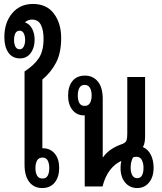

<svg xmlns="http://www.w3.org/2000/svg" viewBox="-20 -942 819 970"><path d="M146 -922Q216 -922 252.5 -873Q289 -824 289 -750Q289 -675 263.5 -626Q238 -577 194 -540V-193H197Q234 -193 256.5 -166Q279 -139 279 -94Q279 -48 256.5 -20Q234 8 193 8Q152 8 128 -22.5Q104 -53 104 -110V-581Q152 -612 176 -648Q200 -684 200 -746Q200 -790 186.5 -816.5Q173 -843 142 -843Q120 -843 106 -829Q130 -821 142.5 -796.5Q155 -772 155 -741Q155 -701 135 -674Q115 -647 81 -647Q43 -647 22.5 -676Q2 -705 2 -754Q2 -828 41.5 -875Q81 -922 146 -922ZM80 -693Q93 -693 100 -707Q107 -721 107 -740Q107 -760 100 -773.5Q93 -787 80 -787Q64 -787 57.5 -773.5Q51 -760 51 -740Q51 -721 57.5 -707Q64 -693 80 -693ZM195 -146Q176 -146 167.5 -131.5Q159 -117 159 -93Q159 -69 167.5 -54.5Q176 -40 195 -40Q213 -40 221 -54.5Q229 -69 229 -93Q229 -116 221 -131Q213 -146 195 -146Z M673 8Q636 8 612.5 -19.5Q589 -47 589 -94Q589 -112 593 -129Q561 -115 536 -83Q511 -51 498 0H408V-360L405 -359Q368 -359 346 -386.5Q324 -414 324 -459Q324 -505 346 -532.5Q368 -560 409 -560Q450 -560 474.5 -530Q499 -500 499 -442V-147H500Q519 -173 544 -189Q569 -205 599 -215Q616 -222 619.5 -234Q623 -246 623 -266V-553H713V-254Q713 -240 711 -225.5Q709 -211 702 -199Q729 -187 742.5 -159Q756 -131 756 -95Q756 -48 733 -20Q710 8 673 8ZM408 -407Q426 -407 434.5 -421.5Q443 -436 443 -460Q443 -483 434.5 -498Q426 -513 408 -513Q389 -513 381 -498Q373 -483 373 -460Q373 -436 381 -421.5Q389 -407 408 -407ZM673 -42Q690 -42 697.5 -56Q705 -70 705 -94Q705 -117 696.5 -133.5Q688 -150 669 -150Q660 -150 652 -147Q640 -124 640 -95Q640 -72 648 -57Q656 -42 673 -42Z"/></svg>

Font: Noto Sans Thai Looped ExtraCondensed Medium
Style: Regular
Weight: 500
Width: 2
Designer: Sasikarn Vongin, Ben Mitchell
Foundry: The Fontpad Ltd
Version: Version 1.001; ttfautohint (v1.8.4.7-5d5b)